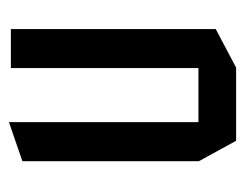

<svg xmlns="http://www.w3.org/2000/svg" viewBox="-80 -468 552 433"><g transform="rotate(90 196.5 -252.0)"><path d="M46 0V-462L133 -508H134V0ZM256 4V-423H344V-26L257 4ZM134 -423V-508H298L344 -424V-423Z"/></g></svg>

Font: Foldit
Style: Regular
Weight: 400
Version: Version 1.003